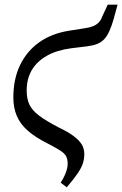

<svg xmlns="http://www.w3.org/2000/svg" viewBox="-20 -603 522 820"><path d="M182 9Q130 -17 98 -45.5Q66 -74 51.5 -108.5Q37 -143 37 -187Q37 -265 65.5 -324.5Q94 -384 147 -422Q200 -460 276 -472L340 -482Q362 -485 376 -490.5Q390 -496 400 -505.5Q410 -515 416 -531L440 -583H482L466 -524Q457 -492 447 -470Q437 -448 424.5 -435Q412 -422 394 -415Q376 -408 351 -405L285 -397Q223 -389 180.5 -365Q138 -341 116 -304Q94 -267 94 -216Q94 -181 105.5 -156.5Q117 -132 146.5 -109.5Q176 -87 232 -58Q272 -39 295.5 -21Q319 -3 329.5 14.5Q340 32 340 55Q340 77 333.5 96Q327 115 311 138.5Q295 162 265 197L239 177Q253 156 261 134.5Q269 113 269 97Q269 78 263 65.5Q257 53 238 40.5Q219 28 182 9Z"/></svg>

Font: Source Serif 4 18pt
Style: Italic
Weight: 400
Italic angle: -12°
Designer: Frank Grießhammer
Foundry: Adobe Systems Incorporated
Version: Version 4.004;hotconv 1.0.116;makeotfexe 2.5.65601